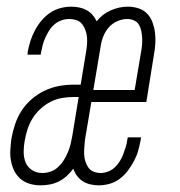

<svg xmlns="http://www.w3.org/2000/svg" viewBox="-20 -548 540 576"><path d="M102 8Q85 8 69.5 3.5Q54 -1 42 -11Q30 -21 23 -35Q16 -49 13 -65Q10 -81 11 -97.5Q12 -114 14 -131Q18 -153 25 -174.5Q32 -196 44.5 -215.5Q57 -235 75 -250.5Q93 -266 114 -276Q135 -286 157 -290Q179 -294 201 -294H222L238 -391Q240 -402 241 -413.5Q242 -425 241 -436Q240 -447 236.5 -457Q233 -467 226.5 -475.5Q220 -484 209.5 -487.5Q199 -491 188 -491Q176 -491 164.5 -487Q153 -483 143.5 -475Q134 -467 127.5 -456.5Q121 -446 116 -435Q111 -424 108 -412.5Q105 -401 103 -390Q103 -388 102.5 -386.5Q102 -385 102 -384H62Q63 -386 63 -388Q63 -390 63 -392Q66 -408 71 -424Q76 -440 84 -455.5Q92 -471 103.5 -485Q115 -499 129.5 -509Q144 -519 160.5 -523.5Q177 -528 194 -528Q206 -528 218 -525.5Q230 -523 240 -517.5Q250 -512 257.5 -503.5Q265 -495 270 -484Q287 -506 312.5 -517Q338 -528 363 -528Q380 -528 395.5 -523Q411 -518 421.5 -507Q432 -496 437.5 -481Q443 -466 445 -450Q447 -434 446 -417.5Q445 -401 442 -385L419 -242H254L235 -129Q234 -118 233 -107Q232 -96 232.5 -85Q233 -74 236 -64Q239 -54 245 -45.5Q251 -37 261 -33Q271 -29 282 -29Q293 -29 304.5 -33.5Q316 -38 324.5 -46Q333 -54 339.5 -64.5Q346 -75 350 -86Q354 -97 357.5 -108Q361 -119 362 -130Q363 -132 363 -133.5Q363 -135 363 -136H403Q403 -134 402.5 -132Q402 -130 402 -128Q399 -112 394.5 -96Q390 -80 382 -65Q374 -50 363.5 -36Q353 -22 339 -11.5Q325 -1 308.5 3.5Q292 8 276 8Q263 8 250.5 5Q238 2 228 -4.5Q218 -11 211 -20.5Q204 -30 200 -42Q191 -30 180 -20Q169 -10 156 -3.5Q143 3 129 5.5Q115 8 102 8ZM384 -278 403 -391Q405 -401 406 -412Q407 -423 406.5 -433.5Q406 -444 404 -454.5Q402 -465 397 -473.5Q392 -482 382.5 -486.5Q373 -491 362 -491Q347 -491 332 -484.5Q317 -478 306.5 -466Q296 -454 290 -439Q284 -424 282 -409L260 -278ZM107 -29Q120 -29 132.5 -33.5Q145 -38 155 -47.5Q165 -57 172 -68.5Q179 -80 184 -92Q189 -104 192 -116.5Q195 -129 197 -141L216 -257H201Q184 -257 166 -254Q148 -251 131.5 -242.5Q115 -234 101 -221Q87 -208 77.5 -192.5Q68 -177 62.5 -160Q57 -143 54 -125Q51 -109 51 -92Q51 -75 57 -60.5Q63 -46 76.5 -37.5Q90 -29 107 -29Z"/></svg>

Font: Iosevka SS04 XLt Obl
Style: Regular
Weight: 200
Italic angle: -9°
Monospace: yes
Designer: Belleve Invis
Foundry: Belleve Invis
Version: Version 19.0.0; ttfautohint (v1.8.4)